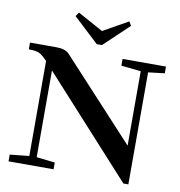

<svg xmlns="http://www.w3.org/2000/svg" viewBox="-94 -959 990 1055"><g transform="rotate(10 401.5 -431.5)"><path d="M387.7 -718.3 246.1 -850.1 261.7 -872.1 403.3 -794.4 542.5 -872.6 555.7 -850.1 416.5 -718.3ZM22 0V-37.6L129.4 -48.8V-578.6Q100.6 -609.4 81.8 -617.4Q63 -625.5 24.9 -625.5V-663.1H172.9Q222.7 -663.1 244.6 -639.2L651.4 -198.7V-613.8L541.5 -625.5V-663.1H783.7V-625.5L692.4 -614.7V10.3H664.6L170.4 -533.2V-49.3L273.4 -37.6V0Z"/></g></svg>

Font: Elstob 8pt SemiBold
Style: Regular
Weight: 600
Designer: Peter S. Baker
Version: Version 1.015